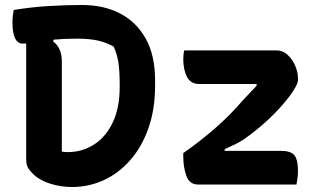

<svg xmlns="http://www.w3.org/2000/svg" viewBox="-20 -740 1290 770"><path d="M310 -720Q395 -720 460.5 -686.5Q526 -653 564 -586Q602 -519 602 -416V-398Q602 -302 575.5 -226.5Q549 -151 502.5 -98Q456 -45 396 -17.5Q336 10 269 10Q225 10 182.5 -3Q140 -16 114 -41Q96 -59 90.5 -70.5Q85 -82 85 -104V-566Q76 -565 72 -565Q30 -565 30 -650Q30 -665 31.5 -677Q33 -689 35 -700Q101 -711 170.5 -715.5Q240 -720 310 -720ZM228 -132Q233 -131 239.5 -130.5Q246 -130 252 -130Q309 -130 356.5 -160Q404 -190 432 -248.5Q460 -307 460 -391V-401Q460 -457 454.5 -491Q449 -525 436 -553Q406 -570 372 -577.5Q338 -585 290 -585Q263 -585 239.5 -584Q216 -583 195 -581L193 -574Q228 -548 228 -493ZM719 -538H1088Q1114 -538 1133.5 -520Q1153 -502 1164 -476Q1175 -450 1175 -426V-419Q1175 -406 1158.5 -379.5Q1142 -353 1113 -319.5Q1084 -286 1045.5 -251Q1007 -216 962 -184Q943 -171 922.5 -161Q902 -151 881 -142V-135H1107Q1146 -135 1160.5 -117.5Q1175 -100 1175 -55Q1175 -40 1173 -25.5Q1171 -11 1169 0H774Q740 0 727.5 -34.5Q715 -69 715 -113V-126Q781 -172 842 -225Q903 -278 955 -339Q969 -354 981.5 -367Q994 -380 1009 -396V-403H780Q744 -403 729.5 -432.5Q715 -462 715 -502Q715 -523 719 -538Z"/></svg>

Font: Recursive Sn Csl St
Style: Bold
Weight: 700
Version: Version 1.079;hotconv 1.0.112;makeotfexe 2.5.65598; ttfautoh